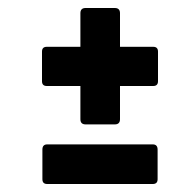

<svg xmlns="http://www.w3.org/2000/svg" viewBox="-20 -496 460 480"><path d="M194 -185Q181 -185 181 -198V-281H97Q85 -281 85 -293V-367Q85 -379 97 -379H181V-463Q181 -476 194 -476H267Q280 -476 280 -463V-379H363Q375 -379 375 -367V-293Q375 -281 363 -281H280V-198Q280 -185 267 -185ZM98 -36Q86 -36 86 -48V-122Q86 -135 98 -135H362Q374 -135 374 -122V-48Q374 -36 362 -36Z"/></svg>

Font: Sofia Sans Extra Condensed ExtraBold
Style: Italic
Weight: 800
Italic angle: -9°
Designer: Botio Nikoltchev, Ani Petrova
Foundry: lettersoup
Version: Version 4.101; ttfautohint (v1.8.4.7-5d5b)